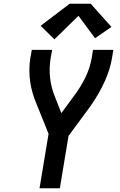

<svg xmlns="http://www.w3.org/2000/svg" viewBox="-20 -1000 640 1020"><path d="M190 0 238 -289 174 -448Q162 -476 153.5 -505Q145 -534 140.5 -564.5Q136 -595 136 -627Q136 -659 141 -691L149 -735H257L249 -691Q240 -636 246.5 -583Q253 -530 273 -483L306 -399L375 -493Q409 -538 433.5 -588.5Q458 -639 467 -691L474 -735H582L575 -691Q564 -628 536 -567Q508 -506 470 -450L469 -449Q467 -446 465.5 -443.5Q464 -441 462 -438L344 -278L298 0ZM269 -791 196 -863 350 -980H462L572 -857L485 -797L397 -916Z"/></svg>

Font: Iosevka Curly SmBdExObl
Style: Regular
Weight: 600
Width: 7
Italic angle: -9°
Monospace: yes
Designer: Belleve Invis
Foundry: Belleve Invis
Version: Version 11.1.0; ttfautohint (v1.8.3)